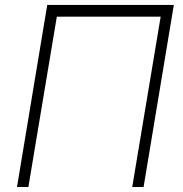

<svg xmlns="http://www.w3.org/2000/svg" viewBox="-20 -747 733 767"><path d="M674.4 -727.3 553.6 0H508.2L621.8 -680.4H207L93.4 0H47.9L168.7 -727.3Z"/></svg>

Font: Inter Extra Light  BETA
Style: Italic
Weight: 200
Italic angle: 9.39999°
Designer: Rasmus Andersson
Foundry: rsms
Version: Version 3.011;git-f93a4a705